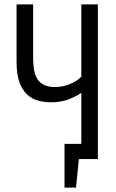

<svg xmlns="http://www.w3.org/2000/svg" viewBox="-20 -720 527 869"><path d="M130 -700V-456Q130 -383 155 -354.5Q180 -326 228 -326Q263 -326 295.5 -339Q328 -352 348 -373V-700H423V0H337L324 129H272V-69H348V-300Q328 -285 292 -271Q256 -257 212 -257Q180 -257 151.5 -265Q123 -273 101.5 -293.5Q80 -314 67.5 -349Q55 -384 55 -439V-700Z"/></svg>

Font: PT Sans Narrow
Style: Regular
Weight: 400
Width: 3
Designer: A.Korolkova, O.Umpeleva, V.Yefimov
Foundry: ParaType Ltd
Version: Version 2.003W OFL